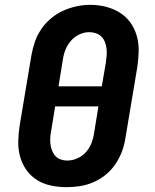

<svg xmlns="http://www.w3.org/2000/svg" viewBox="-20 -766 640 794"><path d="M256 8Q223 8 191.5 1.5Q160 -5 134 -21Q108 -37 90 -62Q72 -87 63.5 -117Q55 -147 55.5 -179.5Q56 -212 61 -245L110 -538Q115 -566 124.5 -593.5Q134 -621 151 -646Q168 -671 191.5 -690.5Q215 -710 242 -722Q269 -734 297 -740Q325 -746 354 -746Q387 -746 418 -738Q449 -730 475 -714Q501 -698 519 -673Q537 -648 545.5 -618Q554 -588 553.5 -555.5Q553 -523 548 -490L499 -197Q495 -169 485 -141.5Q475 -114 458.5 -89Q442 -64 418.5 -44.5Q395 -25 367.5 -13Q340 -1 311.5 3.5Q283 8 256 8ZM222 -409H401L418 -508Q420 -522 421 -536.5Q422 -551 420.5 -565Q419 -579 414 -592Q409 -605 399.5 -614.5Q390 -624 376.5 -628.5Q363 -633 349 -633Q328 -633 308 -623.5Q288 -614 273.5 -597.5Q259 -581 251 -561Q243 -541 240 -520ZM258 -102Q279 -102 299.5 -111Q320 -120 335 -136.5Q350 -153 358 -173.5Q366 -194 369 -215L387 -326H208L192 -227Q189 -213 188 -198.5Q187 -184 188.5 -170.5Q190 -157 195 -144Q200 -131 209 -121Q218 -111 231 -106.5Q244 -102 258 -102Z"/></svg>

Font: Iosevka Etoile XBdObl
Style: Regular
Weight: 800
Italic angle: -9°
Designer: Belleve Invis
Foundry: Belleve Invis
Version: Version 15.5.2; ttfautohint (v1.8.4)